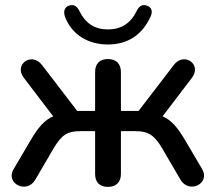

<svg xmlns="http://www.w3.org/2000/svg" viewBox="-20 -724 843 751"><path d="M402 -550C479 -550 536 -587 569 -659C579 -681 572 -696 554 -702C537 -708 524 -701 514 -680C491 -633 454 -609 402 -609C350 -609 314 -633 291 -680C281 -701 268 -708 250 -702C233 -696 227 -681 234 -659C261 -587 326 -550 402 -550ZM402 7C434 7 453 -11 453 -44V-211H510C559 -211 583 -196 613 -146L686 -21C719 35 803 -5 771 -62L705 -174C675 -226 649 -255 616 -269L731 -420C771 -473 699 -522 660 -470L522 -290H453V-442C453 -475 434 -493 402 -493C370 -493 352 -475 352 -442V-290H282L144 -470C104 -522 33 -472 73 -420L188 -269C155 -255 129 -226 99 -174L33 -62C0 -6 85 36 118 -21L191 -146C222 -197 244 -211 295 -211H352V-44C352 -11 370 7 402 7Z"/></svg>

Font: Nunito SemiBold
Style: Regular
Weight: 600
Designer: Vernon Adams
Foundry: Vernon Adams
Version: Version 3.602